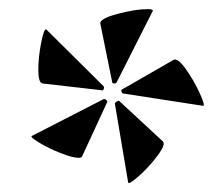

<svg xmlns="http://www.w3.org/2000/svg" viewBox="-20 -709 488 421"><path d="M152 -363Q139 -363 112.5 -373.5Q86 -384 65.5 -396.5Q45 -409 50 -411L206 -491L208 -492Q211 -492 213.5 -489.5Q216 -487 215 -485L160 -366Q159 -363 152 -363ZM232 -482Q232 -484 236 -486.5Q240 -489 241 -488L337 -399Q344 -393 326 -368.5Q308 -344 285 -323.5Q262 -303 261 -309L232 -481ZM64 -556Q64 -584 70.5 -616.5Q77 -649 82 -644L207 -520Q209 -518 207.5 -514Q206 -510 204 -511L73 -526Q64 -528 64 -556ZM248 -513 361 -578Q370 -582 387.5 -557.5Q405 -533 418 -504.5Q431 -476 425 -477L250 -504Q248 -504 246.5 -508Q245 -512 248 -513ZM304 -689Q316 -689 315 -685L236 -529Q235 -526 230.5 -526Q226 -526 226 -529L200 -657Q198 -668 237.5 -678.5Q277 -689 304 -689Z"/></svg>

Font: Cormorant Infant
Style: Bold
Weight: 700
Designer: Christian Thalmann (Catharsis Fonts)
Foundry: Catharsis Fonts
Version: Version 4.000